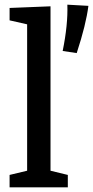

<svg xmlns="http://www.w3.org/2000/svg" viewBox="-20 -801 398 821"><path d="M196 -774V-71L270 -53V0H21V-53L96 -71V-697L21 -714V-767ZM248 -583Q271 -696 268 -781L358 -776Q348 -696 308 -574Z"/></svg>

Font: Bitter Pro Medium
Style: Regular
Weight: 500
Designer: Sol Matas, and Bitter project Authors
Foundry: Sol Matas
Version: Version 1.010